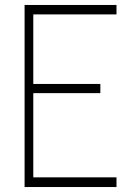

<svg xmlns="http://www.w3.org/2000/svg" viewBox="-20 -753 540 773"><path d="M449 -695H114V-415H384V-378H114V-39H449V0H79V-733H449Z"/></svg>

Font: Kreadon
Style: Regular
Weight: 400
Designer: kohakuno
Foundry: StudioGnu
Version: Version 1.000;Glyphs 3.1.2 (3151)